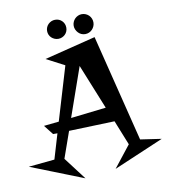

<svg xmlns="http://www.w3.org/2000/svg" viewBox="-145 -906 925 1042"><g transform="rotate(-10 317.5 -385.5)"><path d="M422.9 -690.9 569.8 -101.1 686 -84 411.1 33.2 504.9 -85.9 450.2 -222.2 198.2 -213.9 147 -68.8 241.2 55.2 -50.8 -60.1 92.8 -74.2 133.8 -211.9H109.9L68.8 -264.2L151.9 -272.9L240.2 -567.9L140.1 -620.1ZM221.2 -280.8 416 -303.2 315.9 -550.8ZM430.7 -771Q430.7 -759.8 426.5 -750Q422.4 -740.2 415 -732.4Q407.7 -724.6 397.7 -720.2Q387.7 -715.8 376 -715.8Q364.7 -715.8 355 -720.2Q345.2 -724.6 337.9 -732.4Q330.6 -740.2 326.2 -750Q321.8 -759.8 321.8 -771Q321.8 -782.2 326.2 -792.2Q330.6 -802.2 337.9 -809.6Q345.2 -816.9 355 -821.3Q364.7 -825.7 376 -825.7Q387.7 -825.7 397.7 -821.3Q407.7 -816.9 415 -809.6Q422.4 -802.2 426.5 -792.2Q430.7 -782.2 430.7 -771ZM280.8 -768.1Q280.8 -756.8 276.6 -747.3Q272.5 -737.8 265.4 -731Q258.3 -724.1 248.8 -720Q239.3 -715.8 228 -715.8Q216.8 -715.8 207.3 -720Q197.8 -724.1 190.4 -731Q183.1 -737.8 179 -747.3Q174.8 -756.8 174.8 -768.1Q174.8 -779.3 179 -788.8Q183.1 -798.3 190.4 -805.4Q197.8 -812.5 207.3 -816.7Q216.8 -820.8 228 -820.8Q250.5 -820.8 265.6 -805.7Q280.8 -790.5 280.8 -768.1Z"/></g></svg>

Font: Risque
Style: Regular
Weight: 400
Designer: Astigmatic (AOETI)
Foundry: Astigmatic (AOETI)
Version: Version 1.000